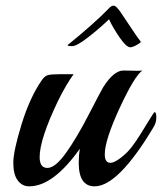

<svg xmlns="http://www.w3.org/2000/svg" viewBox="-20 -652 572 678"><path d="M416 -403 464 -402Q479 -402 483 -403Q455 -384 402.5 -270.5Q350 -157 350 -107Q350 -77 370 -77Q383 -77 405.5 -94Q428 -111 444 -131.5Q460 -152 478.5 -182Q497 -212 510.5 -234Q524 -256 526 -256Q532 -256 532 -237Q532 -218 521 -201Q397 6 314 6Q258 6 258 -77Q258 -103 262 -127Q168 6 83 6Q58 6 42.5 -15Q27 -36 27 -77Q27 -118 56 -212.5Q85 -307 127 -368Q137 -383 148.5 -386.5Q160 -390 192 -390H240Q215 -356 186 -298Q120 -161 120 -97Q120 -59 147.5 -59Q175 -59 213 -112Q251 -165 294.5 -249.5Q338 -334 345 -345Q382 -403 416 -403ZM477 -505V-504Q477 -501 462.5 -493Q448 -485 440 -485Q426 -485 401.5 -521Q377 -557 365 -584Q332 -552 291.5 -520.5Q251 -489 235 -489Q219 -489 219 -492V-493Q315 -571 365 -623Q373 -632 381.5 -632Q390 -632 405.5 -609.5Q421 -587 443 -553.5Q465 -520 477 -505Z"/></svg>

Font: Playball
Style: Regular
Weight: 400
Designer: Robert E. Leuschke
Foundry: Robert E. Leuschke
Version: Version 1.001